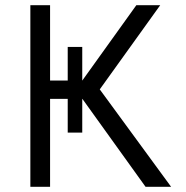

<svg xmlns="http://www.w3.org/2000/svg" viewBox="-20 -720 718 740"><path d="M541 0 272 -374.5 505.5 -700H597.5L364.5 -375.5L639.5 0ZM97 0V-700H173V-409.5H328.5V-339H173V0ZM241 -209V-539H297V-209Z"/></svg>

Font: Geologica Cursive ExtraLight
Style: Regular
Weight: 250
Designer: Sindre Bremnes, Frode Helland
Foundry: Monokrom Skriftforlag AS
Version: Version 1.010;gftools[0.9.28]